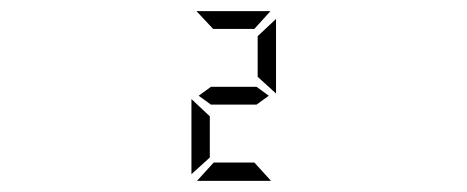

<svg xmlns="http://www.w3.org/2000/svg" viewBox="-20 -928 840 345"><path d="M334 -603 364 -636H437L467 -603ZM324 -750 357 -719V-645L324 -615ZM359 -740 337 -756 359 -772H441L463 -756L441 -740ZM333 -908H466L437 -876H363ZM476 -894V-760L443 -790V-863Z"/></svg>

Font: Digital Numbers
Style: Regular
Weight: 400
Version: Version 001.102